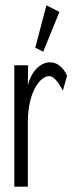

<svg xmlns="http://www.w3.org/2000/svg" viewBox="-20 -703 290 724"><path d="M143 -508 204 -658 155 -683 113 -523ZM34 1H85V-242C85 -357 132 -416 165 -416C182 -416 198 -397 217 -361L233 -418C217 -451 195 -468 168 -468C137 -468 100 -441 85 -381L86 -457H34Z"/></svg>

Font: Inconsolata UltraCondensed Thin
Style: Regular
Weight: 100
Width: 1
Monospace: yes
Designer: Raph Levien, Cyreal, Brenton Simpson
Foundry: Raph Levien, Cyreal, Google
Version: Version 3.100